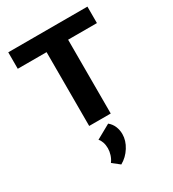

<svg xmlns="http://www.w3.org/2000/svg" viewBox="-227 -779 1090 1212"><g transform="rotate(-30 317.5 -173.0)"><path d="M239 0V-658H396V0ZM29 -538V-658H606V-538ZM293 312 241 271Q256 251 263.5 227Q271 203 271 181Q271 156 264 136Q257 116 246 105L350 47Q373 66 384 92.5Q395 119 395 149Q395 196 366.5 241.5Q338 287 293 312Z"/></g></svg>

Font: Ysabeau Infant ExtraBold
Style: Regular
Weight: 800
Designer: Christian Thalmann (Catharsis Fonts)
Version: Version 2.001;gftools[0.9.30]; featfreeze: ss01,ss02,lnum